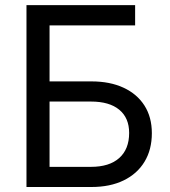

<svg xmlns="http://www.w3.org/2000/svg" viewBox="-20 -748 682 768"><path d="M85.9 0V-727.5H520.5V-646.5H178.2V-422.4H345.7Q419.9 -422.4 474.1 -397.2Q528.3 -372.1 557.9 -325.7Q587.4 -279.3 587.4 -215.3Q587.4 -149.4 558.1 -101.1Q528.8 -52.7 474.6 -26.4Q420.4 0 345.7 0ZM178.2 -80.6H343.8Q417.5 -80.6 457 -116Q496.6 -151.4 496.6 -216.3Q496.6 -276.4 457 -309.1Q417.5 -341.8 343.8 -341.8H178.2Z"/></svg>

Font: Inter 16pt
Style: Regular
Weight: 400
Version: Version 4.001;git-66647c0bb